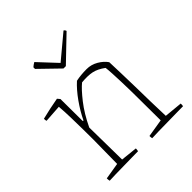

<svg xmlns="http://www.w3.org/2000/svg" viewBox="-184 -797 929 929"><g transform="rotate(-45 281.0 -332.0)"><path d="M38 4Q37 0 36.5 -4.5Q36 -9 36 -14L121 -28Q121 -69 122 -111Q123 -153 123 -194Q123 -224 122.5 -263.5Q122 -303 121 -345Q120 -387 117 -423L27 -417Q24 -425 25 -433Q52 -440 81 -446Q110 -452 138 -457L149 -444L150 -293L154 -291Q175 -335 205.5 -378Q236 -421 268 -450Q301 -457 341 -457Q372 -457 399.5 -441Q427 -425 442 -403Q443 -374 444.5 -329Q446 -284 447 -231.5Q448 -179 449 -125.5Q450 -72 452 -26L545 -17Q545 -14 545 -9Q545 -4 544 0Q531 0 501.5 0.5Q472 1 438 1.5Q404 2 374 2.5Q344 3 329 4Q327 -2 327 -13L419 -28L418 -189Q418 -207 417.5 -235.5Q417 -264 416 -295Q415 -326 413.5 -353.5Q412 -381 410 -396Q379 -419 350.5 -425Q322 -431 280 -427Q254 -406 217.5 -359.5Q181 -313 150 -248L153 -26L238 -17Q238 -9 236 0Q223 0 196.5 0.5Q170 1 139 1.5Q108 2 80.5 2.5Q53 3 38 4ZM264 -538 165 -634V-645Q174 -653 186 -660L273 -567L394 -668Q401 -664 403 -656L280 -538Z"/></g></svg>

Font: Labrada ExtraLight
Style: Regular
Weight: 200
Designer: Mercedes Jáuregui
Foundry: Omnibus-Type Team
Version: Version 1.000; ttfautohint (v1.8.4.7-5d5b)